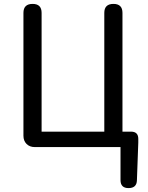

<svg xmlns="http://www.w3.org/2000/svg" viewBox="-20 -753 757 983"><path d="M638 210Q597 210 597 169V0H348H158Q132 0 116 -16Q100 -32 100 -58V-687Q100 -733 147 -733Q193 -733 193 -687V-79H514V-687Q514 -733 561 -733Q607 -733 607 -687V-79H651Q688 -79 688 -42V-23L681 170Q680 210 638 210Z"/></svg>

Font: GenSenRounded JP R
Style: Regular
Weight: 400
Version: Version 1.501;PS 1;hotconv 16.6.51;makeotf.lib2.5.65220